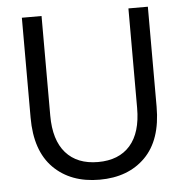

<svg xmlns="http://www.w3.org/2000/svg" viewBox="-50 -729 759 788"><g transform="rotate(-5 329.0 -335.0)"><path d="M329.1 9.8Q210.4 9.8 139.6 -61Q68.8 -131.8 68.8 -268.1V-680.2H149.9V-270Q149.9 -168.9 196.5 -116Q243.2 -63 329.1 -63Q415 -63 461.4 -115.7Q507.8 -168.5 507.8 -270V-680.2H587.9V-268.1Q587.9 -131.3 517.6 -60.8Q447.3 9.8 329.1 9.8Z"/></g></svg>

Font: TASA Orbiter Deck
Style: Regular
Weight: 400
Designer: Weizhong Zhang
Version: Version 1.000;Glyphs 3.1.2 (3151)